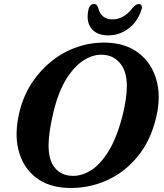

<svg xmlns="http://www.w3.org/2000/svg" viewBox="-20 -927 820 961"><path d="M515 -713.5Q610 -710.5 674 -661.5Q738 -612.5 762.2 -529.5Q786.5 -446.5 762.5 -343Q734.5 -222.5 667.5 -141.8Q600.5 -61 509 -21.8Q417.5 17.5 317 13.5Q221.5 10 158 -39.8Q94.5 -89.5 72.5 -175.8Q50.5 -262 79.5 -375Q99 -450.5 140.5 -513.5Q182 -576.5 239.8 -622.2Q297.5 -668 367.8 -692Q438 -716 515 -713.5ZM337 -47Q384 -44 431.8 -72.2Q479.5 -100.5 521.5 -167.2Q563.5 -234 593 -347Q604.5 -393.5 609.8 -430.8Q615 -468 615 -498Q614 -571.5 581.2 -610.2Q548.5 -649 499.5 -652.5Q451 -657 402.5 -627.5Q354 -598 313.5 -534Q273 -470 248.5 -370Q235.5 -317 229.5 -275.2Q223.5 -233.5 223 -201.5Q223 -124.5 254.5 -87Q286 -49.5 337 -47ZM543 -830Q601 -830 645.5 -889.5Q662 -907 674.5 -907Q685.5 -907 689 -898.5Q692.5 -890 687 -875.5Q668 -817.5 622.8 -783.8Q577.5 -750 521.5 -750Q465.5 -750 438 -783.8Q410.5 -817.5 422 -875.5Q428 -907 452 -907Q464.5 -907 471 -889.5Q485 -830 543 -830Z"/></svg>

Font: Fraunces 9pt S050 SemiBold
Style: Italic
Weight: 600
Italic angle: -16°
Version: Version 1.000; ttfautohint (v1.8.3)